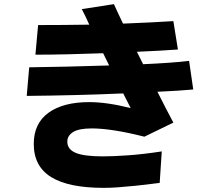

<svg xmlns="http://www.w3.org/2000/svg" viewBox="-20 -841 1040 927"><path d="M109 -378 121 -516Q212 -517 311.5 -519.5Q411 -522 507 -525Q493 -553 478 -584Q395 -581 311.5 -579Q228 -577 151 -577L164 -720Q220 -720 283.5 -720.5Q347 -721 411 -722Q403 -740 394 -759Q385 -778 375 -797L530 -821Q539 -801 550 -777.5Q561 -754 574 -727Q647 -730 710 -733Q773 -736 817 -739L839 -602Q758 -596 641 -591Q656 -562 671 -531Q738 -534 794.5 -538Q851 -542 893 -547L913 -409Q879 -406 835 -403Q791 -400 740 -398Q787 -305 817 -249L677 -181Q599 -201 534.5 -211Q470 -221 424 -221Q361 -221 333 -203.5Q305 -186 305 -157Q305 -120 345.5 -103Q386 -86 477 -86Q524 -86 597 -91Q670 -96 761 -110L751 42Q682 51 633 56Q584 61 548 63.5Q512 66 481 66Q311 66 227 14Q143 -38 143 -146Q143 -245 214 -296.5Q285 -348 411 -348Q497 -348 611 -319Q592 -356 575 -390Q463 -385 342 -382Q221 -379 109 -378Z"/></svg>

Font: Murecho ExtraBold
Style: Regular
Weight: 800
Designer: Neil Summerour
Foundry: Positype
Version: Version 1.010; ttfautohint (v1.8.3)